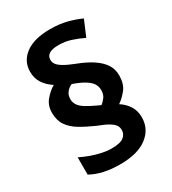

<svg xmlns="http://www.w3.org/2000/svg" viewBox="-188 -870 880 980"><g transform="rotate(-30 252.5 -379.5)"><path d="M58 -393Q58 -436 83 -465.5Q108 -495 137 -512Q103 -534 84.5 -563Q66 -592 66 -630Q66 -692 117 -730Q168 -768 263 -768Q316 -768 359.5 -757Q403 -746 440 -729L401 -637Q368 -653 333 -664.5Q298 -676 260 -676Q222 -676 204 -664.5Q186 -653 186 -631Q186 -617 194.5 -604.5Q203 -592 225.5 -578.5Q248 -565 289 -549Q344 -528 379.5 -504Q415 -480 433 -452Q451 -424 451 -388Q451 -338 428 -308.5Q405 -279 377 -260Q408 -240 426 -211.5Q444 -183 444 -144Q444 -76 388.5 -33.5Q333 9 229 9Q177 9 134.5 -0.5Q92 -10 58 -29V-131Q84 -118 114 -107Q144 -96 174.5 -89.5Q205 -83 231 -83Q283 -83 303 -99Q323 -115 323 -139Q323 -155 315.5 -167Q308 -179 286.5 -192.5Q265 -206 222 -222Q172 -244 135.5 -266Q99 -288 78.5 -318Q58 -348 58 -393ZM174 -406Q174 -387 184.5 -371Q195 -355 218.5 -340.5Q242 -326 281 -308L297 -301Q310 -311 322 -327Q334 -343 334 -368Q334 -389 324 -405.5Q314 -422 289 -438Q264 -454 219 -470Q202 -464 188 -447.5Q174 -431 174 -406Z"/></g></svg>

Font: Noto Sans Khmer
Style: Bold
Weight: 700
Version: Version 2.003